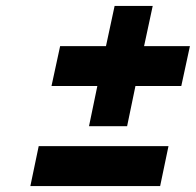

<svg xmlns="http://www.w3.org/2000/svg" viewBox="-20 -625 658 645"><path d="M182 -470 153 -336H307L279 -201H407L435 -336H589L618 -470H464L493 -605H365L336 -470ZM82 0H518L546 -134H110Z"/></svg>

Font: LT Wave Mono Black
Style: Italic
Weight: 900
Designer: Daniel Lyons
Version: Version 2.5 (Glyphs App)